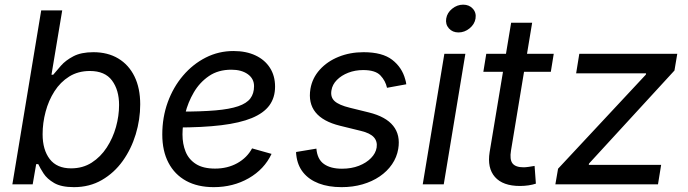

<svg xmlns="http://www.w3.org/2000/svg" viewBox="-20 -771 2879 803"><path d="M289.1 11.7Q236.3 11.7 206.5 -5.6Q176.8 -22.9 162.1 -45.7Q147.5 -68.4 140.1 -84.5H131.3L116.7 0H31.7L152.3 -727.5H240.2L195.3 -458.5H202.6Q215.3 -474.1 234.9 -496.3Q254.4 -518.6 286.9 -535.6Q319.3 -552.7 370.6 -552.7Q430.7 -552.7 474.6 -526.4Q518.6 -500 542.5 -451.2Q566.4 -402.3 566.4 -334.5Q566.4 -271 547.6 -209.2Q528.8 -147.5 493.2 -97.7Q457.5 -47.9 406 -18.1Q354.5 11.7 289.1 11.7ZM277.3 -66.9Q326.2 -66.9 363.5 -90.8Q400.9 -114.7 426.5 -154.1Q452.1 -193.4 465.1 -240Q478 -286.6 478 -332Q478 -394.5 448.5 -434.3Q418.9 -474.1 356 -474.1Q306.6 -474.1 269.5 -450.9Q232.4 -427.7 207.8 -389.2Q183.1 -350.6 170.7 -303.7Q158.2 -256.8 158.2 -209.5Q158.2 -144.5 188 -105.7Q217.8 -66.9 277.3 -66.9Z M874 11.7Q806.6 11.7 758.5 -14.6Q710.4 -41 684.6 -90.3Q658.7 -139.6 658.7 -208.5Q658.7 -280.3 681.6 -343.5Q704.6 -406.7 745.6 -454.8Q786.6 -502.9 840.6 -530.3Q894.5 -557.6 956.5 -557.6Q1009.3 -557.6 1048.3 -539.3Q1087.4 -521 1108.9 -487.5Q1130.4 -454.1 1130.4 -408.7Q1130.4 -362.8 1106.7 -330.3Q1083 -297.9 1033.2 -277.3Q983.4 -256.8 905.5 -247.3Q827.6 -237.8 719.7 -237.8L731.4 -304.2Q820.8 -304.2 880.9 -309.3Q940.9 -314.5 976.3 -326.7Q1011.7 -338.9 1027.1 -359.4Q1042.5 -379.9 1042.5 -410.6Q1042.5 -441.9 1016.4 -460.7Q990.2 -479.5 947.8 -479.5Q892.6 -479.5 853.8 -452.9Q814.9 -426.3 790.5 -384.5Q766.1 -342.8 754.6 -296.1Q743.2 -249.5 743.2 -209Q743.2 -168.9 756.3 -136.5Q769.5 -104 799.6 -85Q829.6 -65.9 879.4 -65.9Q931.6 -65.9 972.4 -88.6Q1013.2 -111.3 1034.2 -150.4L1115.7 -127.4Q1085.4 -63 1020.3 -25.6Q955.1 11.7 874 11.7Z M1408.7 11.7Q1354 11.7 1313.2 -3.9Q1272.5 -19.5 1248.3 -49.3Q1224.1 -79.1 1219.2 -122.1Q1218.8 -125.5 1218.5 -128.7Q1218.3 -131.8 1218.3 -135.3L1303.2 -149.4Q1307.1 -104.5 1335 -85Q1362.8 -65.4 1410.2 -65.4Q1449.7 -65.4 1481 -77.6Q1512.2 -89.8 1531.7 -109.9Q1551.3 -129.9 1555.2 -153.8Q1559.1 -179.7 1543.5 -197Q1527.8 -214.4 1489.3 -223.6L1401.9 -245.1Q1330.6 -262.7 1299.6 -301.3Q1268.6 -339.8 1278.3 -399.4Q1286.1 -444.8 1317.4 -479.5Q1348.6 -514.2 1396.2 -533.4Q1443.8 -552.7 1500.5 -552.7Q1579.1 -552.7 1620.4 -520.8Q1661.6 -488.8 1674.8 -439Q1676.3 -434.1 1677.5 -429Q1678.7 -423.8 1679.2 -418.5L1598.6 -403.8Q1592.3 -433.1 1571 -455.6Q1549.8 -478 1499 -478Q1465.3 -478 1436.5 -466.8Q1407.7 -455.6 1388.9 -436.5Q1370.1 -417.5 1366.2 -393.1Q1361.3 -364.7 1379.4 -348.1Q1397.5 -331.5 1443.4 -320.3L1522.5 -300.8Q1593.8 -283.2 1624.5 -244.6Q1655.3 -206.1 1645.5 -147.9Q1639.6 -113.3 1619.6 -84Q1599.6 -54.7 1568.1 -33.2Q1536.6 -11.7 1496.1 0Q1455.6 11.7 1408.7 11.7Z M1748 0 1838.4 -545.9H1926.3L1835.9 0ZM1897.5 -635.3Q1872.6 -635.3 1857.4 -652.3Q1842.3 -669.4 1846.2 -693.4Q1850.1 -717.8 1871.1 -734.6Q1892.1 -751.5 1917 -751.5Q1942.4 -751.5 1957.5 -734.6Q1972.7 -717.8 1968.8 -693.4Q1964.8 -669.4 1943.8 -652.3Q1922.9 -635.3 1897.5 -635.3Z M2295.9 -545.9 2283.7 -470.7H2001.5L2013.7 -545.9ZM2117.7 -675.8H2205.6L2117.2 -141.6Q2110.8 -104 2123.5 -87.6Q2136.2 -71.3 2169.9 -71.3Q2178.2 -71.3 2191.4 -73.2Q2204.6 -75.2 2215.8 -77.1L2221.2 -2.9Q2208 1.5 2190.4 4.2Q2172.9 6.8 2154.8 6.8Q2083 6.8 2050 -30.8Q2017.1 -68.4 2027.8 -134.8Z M2302.7 0 2314 -65.4 2681.2 -459 2682.1 -464.4H2389.6L2402.8 -545.9H2812.5L2800.8 -476.1L2443.4 -86.9L2442.4 -81.5H2745.1L2731.9 0Z"/></svg>

Font: Inter Variable
Style: Italic
Weight: 400
Italic angle: -9.39999°
Designer: Rasmus Andersson
Foundry: rsms
Version: Version 4.001;git-9221beed3